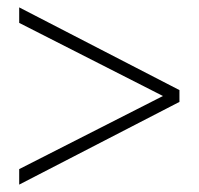

<svg xmlns="http://www.w3.org/2000/svg" viewBox="-20 -547 538 520"><path d="M32 -47V-89L441 -297V-277L32 -485V-527L466 -303V-271Z"/></svg>

Font: Nunito Sans 12pt ExtraLight Condensed
Style: Regular
Weight: 200
Width: 3
Version: Version 3.101;gftools[0.9.27]